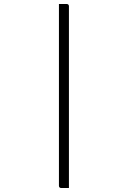

<svg xmlns="http://www.w3.org/2000/svg" viewBox="-20 -780 640 961"><path d="M275 -760Q285 -760 294.5 -760Q304 -760 314 -760Q319 -760 322 -757Q325 -754 325 -749Q325 -658 325 -567Q325 -476 325 -385Q325 -294 325 -203Q325 -112 325 -21Q325 70 325 161Q315 161 305.5 161Q296 161 286 161Q281 161 278 158Q275 155 275 150Q275 49 275 -52.5Q275 -154 275 -255.5Q275 -357 275 -458.5Q275 -560 275 -661Q275 -686 275 -710.5Q275 -735 275 -760Z"/></svg>

Font: Recursive Monospace Light
Style: Regular
Weight: 300
Version: Version 1.047